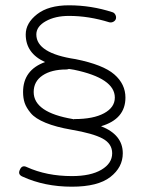

<svg xmlns="http://www.w3.org/2000/svg" viewBox="-20 -569 561 724"><path d="M251 135Q148 135 65 97Q46 89 55 71Q63 52 81 61Q156 95 251 95Q322 95 362.5 71Q403 47 403 9Q403 -27 367 -46.5Q331 -66 249 -80Q191 -90 152 -106Q113 -122 96 -142.5Q79 -163 73 -181Q67 -199 67 -222Q67 -305 150 -335Q77 -368 77 -439Q77 -482 120 -515.5Q163 -549 240 -549Q324 -549 404 -523Q411 -521 415 -513.5Q419 -506 417 -498Q415 -491 407.5 -487Q400 -483 392 -485Q315 -509 240 -509Q188 -509 152.5 -489Q117 -469 117 -439Q117 -368 265 -346Q369 -325 411 -288.5Q453 -252 453 -201Q453 -120 361 -93Q443 -61 443 9Q443 62 396 98.5Q349 135 251 135ZM107 -222Q107 -145 255 -120Q256 -119 257 -119Q258 -120 261 -120Q332 -120 372.5 -142Q413 -164 413 -201Q413 -274 259 -306L240 -309Q234 -307 230 -307Q174 -307 140.5 -284.5Q107 -262 107 -222Z"/></svg>

Font: Hoogli Light
Style: Regular
Weight: 300
Designer: Anand Singh Naorem
Foundry: Brand New Type
Version: Version 1.00 b007